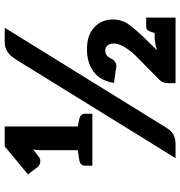

<svg xmlns="http://www.w3.org/2000/svg" viewBox="5 -772 767 817"><g transform="rotate(-90 388.5 -363.5)"><path d="M443 0V-32Q443 -41 446.5 -51.5Q450 -62 460 -71L561 -171Q581 -191 596.5 -217Q612 -243 612 -263Q612 -278 604.5 -288.5Q597 -299 582 -299Q570 -299 561.5 -292.5Q553 -286 547 -273Q544 -265 534.5 -258Q525 -251 514 -252L444 -262Q454 -321 492 -349Q530 -377 588 -377Q647 -377 680.5 -346Q714 -315 714 -267Q714 -227 691.5 -197Q669 -167 640 -137L583 -79Q598 -84 613.5 -86.5Q629 -89 641 -89H688Q722 -89 722 -58V0ZM92 -354V-385Q92 -404 112 -409L158 -416V-580Q158 -587 159 -593Q160 -599 161 -606L130 -582Q118 -573 105 -576Q92 -579 86 -587L55 -628L174 -727H259V-416L293 -409Q313 -404 313 -385V-354ZM651 -69 660 -100Q664 -112 668.5 -118.5Q673 -125 685 -125H722V-46ZM124 0 545 -681Q559 -703 576.5 -715Q594 -727 618 -727H679L254 -40Q240 -17 223.5 -8.5Q207 0 184 0Z"/></g></svg>

Font: Aleo ExtraBold
Style: Regular
Weight: 800
Designer: Alessio Laiso
Foundry: Alessio Laiso
Version: Version 2.001;gftools[0.9.29]